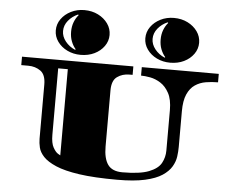

<svg xmlns="http://www.w3.org/2000/svg" viewBox="-56 -887 1160 974"><g transform="rotate(5 523.5 -399.5)"><path d="M575 22Q458 22 382 11Q306 0 262 -19Q218 -38 197 -60.5Q176 -83 170.5 -106.5Q165 -130 165 -151V-427Q165 -477 138.5 -496Q112 -515 76 -515H40V-558H607V-515H591Q555 -515 528.5 -496Q502 -477 502 -427V-141Q502 -80 524 -49Q546 -18 598 -18Q687 -18 733 -36Q779 -54 795 -83.5Q811 -113 811 -147V-353Q811 -407 793.5 -439.5Q776 -472 750 -488.5Q724 -505 697 -510Q670 -515 650 -515V-558H1042V-515Q1011 -515 980.5 -510Q950 -505 925.5 -488.5Q901 -472 886.5 -439.5Q872 -407 872 -353V-171Q872 -148 868.5 -122Q865 -96 850 -70.5Q835 -45 803.5 -24Q772 -3 716.5 9.5Q661 22 575 22ZM277 -76V-515H228V-177Q228 -134 240.5 -112Q253 -90 265 -83Q277 -76 277 -76ZM791 -593Q754 -593 723 -608Q692 -623 673.5 -649Q655 -675 655 -706Q655 -738 673.5 -764Q692 -790 723 -805.5Q754 -821 791 -821Q830 -821 861 -805.5Q892 -790 910.5 -764Q929 -738 929 -706Q929 -675 910.5 -649Q892 -623 861 -608Q830 -593 791 -593ZM335 -593Q298 -593 267 -608Q236 -623 217.5 -649Q199 -675 199 -706Q199 -738 217.5 -764Q236 -790 267 -805.5Q298 -821 335 -821Q374 -821 405 -805.5Q436 -790 454.5 -764Q473 -738 473 -706Q473 -675 454.5 -649Q436 -623 405 -608Q374 -593 335 -593ZM305 -616 308 -619Q294 -635 285.5 -657Q277 -679 277 -706Q277 -733 285.5 -755Q294 -777 308 -793L305 -796Q275 -783 255.5 -759Q236 -735 236 -706Q236 -678 255.5 -653.5Q275 -629 305 -616ZM761 -616 764 -619Q750 -635 741.5 -657Q733 -679 733 -706Q733 -733 741.5 -755Q750 -777 764 -793L761 -796Q731 -783 711.5 -759Q692 -735 692 -706Q692 -678 711.5 -653.5Q731 -629 761 -616Z"/></g></svg>

Font: Diplomata SC
Style: Regular
Weight: 400
Designer: Eduardo Rodriguez Tunni
Foundry: Eduardo Rodriguez Tunni
Version: Version 1.002; ttfautohint (v1.8.4.7-5d5b);gftools[0.9.23]